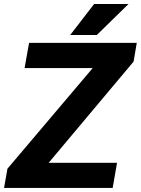

<svg xmlns="http://www.w3.org/2000/svg" viewBox="-38 -921 690 941"><path d="M535.6 -123 514.2 0H19.5L41 -123ZM616.7 -619.1 97.2 0H-18.1L-1.5 -94.2L521 -710.9H632.3ZM581.1 -710.9 559.6 -587.4H82.5L104.5 -710.9ZM306.2 -749.5 423.3 -901.4H591.8L436.5 -749.5Z"/></svg>

Font: Roboto ExtraBold
Style: Italic
Weight: 800
Designer: Christian Robertson
Foundry: Google
Version: Version 3.009; 2024